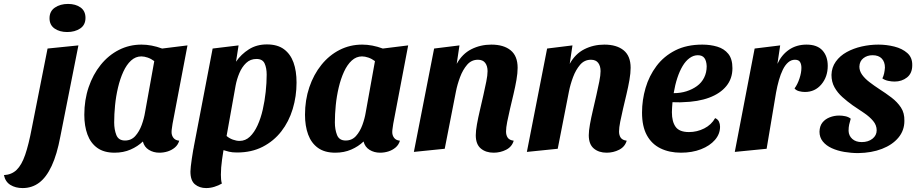

<svg xmlns="http://www.w3.org/2000/svg" viewBox="-129 -757 4667 977"><path d="M-14 200Q-50 200 -76 184Q-102 168 -109 134Q-70 132 -44.5 107.5Q-19 83 -1 31Q17 -21 33 -106L113 -510L270 -526L178 -62Q161 29 134 87Q107 145 70.5 172.5Q34 200 -14 200ZM213 -594Q174 -594 148.5 -612Q123 -630 123 -664Q123 -700 150.5 -718.5Q178 -737 217 -737Q256 -737 281 -719Q306 -701 306 -666Q306 -630 279 -612Q252 -594 213 -594Z M454 20Q400 20 366 -4.5Q332 -29 316 -72.5Q300 -116 300 -173Q300 -248 322 -313Q344 -378 383.5 -427Q423 -476 476 -503Q529 -530 591 -530Q642 -530 696 -510L825 -526L749 -127Q748 -118 746 -106Q744 -94 744 -85Q744 -68 753.5 -55.5Q763 -43 783 -41Q777 -20 761 -6.5Q745 7 724.5 13.5Q704 20 682 20Q652 20 628.5 5.5Q605 -9 598 -37Q572 -12 535.5 4Q499 20 454 20ZM507 -42Q539 -42 559.5 -65Q580 -88 592 -121Q604 -154 609 -185L656 -446Q640 -458 622.5 -464Q605 -470 590 -470Q561 -470 538 -449Q515 -428 498.5 -392Q482 -356 471.5 -311.5Q461 -267 456.5 -221Q452 -175 452 -134Q452 -98 463 -70Q474 -42 507 -42Z M1077 19Q1053 19 1036.5 15Q1020 11 994 3L857 -9L953 -510L1085 -526L1072 -443Q1098 -481 1137.5 -506Q1177 -531 1229 -531Q1283 -531 1316 -506.5Q1349 -482 1364.5 -439Q1380 -396 1380 -337Q1380 -267 1360.5 -202.5Q1341 -138 1302.5 -88.5Q1264 -39 1207.5 -10Q1151 19 1077 19ZM920 200Q886 200 863 181Q840 162 840 116Q840 106 842 89Q844 72 847 51Q850 30 854 7Q858 -16 863 -37L1014 -25Q1007 12 1001 54.5Q995 97 995 132Q995 144 996 155.5Q997 167 1000 177Q983 187 962 193.5Q941 200 920 200ZM1090 -40Q1120 -40 1142.5 -61.5Q1165 -83 1181.5 -119Q1198 -155 1208 -199Q1218 -243 1223 -289.5Q1228 -336 1228 -377Q1228 -411 1217.5 -434Q1207 -457 1176 -457Q1145 -457 1123.5 -436.5Q1102 -416 1089 -385Q1076 -354 1070 -322L1024 -65Q1038 -53 1056 -46.5Q1074 -40 1090 -40Z M1577 20Q1523 20 1489 -4.5Q1455 -29 1439 -72.5Q1423 -116 1423 -173Q1423 -248 1445 -313Q1467 -378 1506.5 -427Q1546 -476 1599 -503Q1652 -530 1714 -530Q1765 -530 1819 -510L1948 -526L1872 -127Q1871 -118 1869 -106Q1867 -94 1867 -85Q1867 -68 1876.5 -55.5Q1886 -43 1906 -41Q1900 -20 1884 -6.5Q1868 7 1847.5 13.5Q1827 20 1805 20Q1775 20 1751.5 5.5Q1728 -9 1721 -37Q1695 -12 1658.5 4Q1622 20 1577 20ZM1630 -42Q1662 -42 1682.5 -65Q1703 -88 1715 -121Q1727 -154 1732 -185L1779 -446Q1763 -458 1745.5 -464Q1728 -470 1713 -470Q1684 -470 1661 -449Q1638 -428 1621.5 -392Q1605 -356 1594.5 -311.5Q1584 -267 1579.5 -221Q1575 -175 1575 -134Q1575 -98 1586 -70Q1597 -42 1630 -42Z M2383 20Q2343 20 2317.5 -1.5Q2292 -23 2292 -69Q2292 -91 2298 -124.5Q2304 -158 2313 -196Q2322 -234 2330.5 -272Q2339 -310 2345.5 -342Q2352 -374 2352 -395Q2352 -421 2340 -437Q2328 -453 2303 -453Q2270 -453 2248 -427.5Q2226 -402 2212 -364.5Q2198 -327 2191 -291L2134 0L1977 16L2080 -510L2209 -526L2195 -432Q2223 -483 2269.5 -506.5Q2316 -530 2371 -530Q2434 -530 2469.5 -501Q2505 -472 2505 -412Q2505 -385 2499 -350.5Q2493 -316 2484 -278Q2475 -240 2466.5 -204Q2458 -168 2452 -137.5Q2446 -107 2446 -88Q2446 -69 2454.5 -56.5Q2463 -44 2485 -41Q2476 -10 2446.5 5Q2417 20 2383 20Z M2958 20Q2918 20 2892.5 -1.5Q2867 -23 2867 -69Q2867 -91 2873 -124.5Q2879 -158 2888 -196Q2897 -234 2905.5 -272Q2914 -310 2920.5 -342Q2927 -374 2927 -395Q2927 -421 2915 -437Q2903 -453 2878 -453Q2845 -453 2823 -427.5Q2801 -402 2787 -364.5Q2773 -327 2766 -291L2709 0L2552 16L2655 -510L2784 -526L2770 -432Q2798 -483 2844.5 -506.5Q2891 -530 2946 -530Q3009 -530 3044.5 -501Q3080 -472 3080 -412Q3080 -385 3074 -350.5Q3068 -316 3059 -278Q3050 -240 3041.5 -204Q3033 -168 3027 -137.5Q3021 -107 3021 -88Q3021 -69 3029.5 -56.5Q3038 -44 3060 -41Q3051 -10 3021.5 5Q2992 20 2958 20Z M3336 20Q3277 20 3232 -2Q3187 -24 3162.5 -69Q3138 -114 3138 -184Q3138 -248 3156 -309.5Q3174 -371 3211.5 -421Q3249 -471 3307 -500.5Q3365 -530 3445 -530Q3486 -530 3521 -519.5Q3556 -509 3577 -483Q3598 -457 3598 -410Q3598 -357 3567 -319Q3536 -281 3479.5 -260Q3423 -239 3345 -237Q3333 -236 3318.5 -236.5Q3304 -237 3293 -237Q3292 -224 3291 -210.5Q3290 -197 3290 -186Q3290 -138 3309 -111.5Q3328 -85 3377 -85Q3418 -85 3454.5 -103.5Q3491 -122 3510 -156Q3524 -150 3529.5 -138Q3535 -126 3535 -112Q3535 -75 3509 -45Q3483 -15 3438 2.5Q3393 20 3336 20ZM3299 -283Q3334 -283 3364 -292.5Q3394 -302 3417.5 -319Q3441 -336 3454 -362Q3467 -388 3467 -420Q3466 -447 3455.5 -461.5Q3445 -476 3422 -476Q3400 -476 3380 -461.5Q3360 -447 3344.5 -421Q3329 -395 3317.5 -360Q3306 -325 3299 -283Z M3610 16 3711 -510 3841 -526 3827 -432Q3848 -478 3886 -504Q3924 -530 3975 -530Q4029 -530 4056 -500.5Q4083 -471 4083 -422Q4083 -366 4050.5 -327.5Q4018 -289 3967 -289Q3952 -289 3937 -293Q3922 -297 3914 -307Q3929 -327 3939 -357Q3949 -387 3949 -412Q3949 -430 3942 -441.5Q3935 -453 3916 -453Q3897 -453 3881.5 -439.5Q3866 -426 3854.5 -402.5Q3843 -379 3834.5 -349Q3826 -319 3820 -286L3772 0Z M4238 22Q4202 22 4167 16Q4132 10 4103.5 -3Q4075 -16 4058 -37Q4041 -58 4041 -87Q4042 -116 4056 -133.5Q4070 -151 4093 -160Q4116 -169 4141 -169Q4157 -169 4173 -165.5Q4189 -162 4200 -153Q4195 -137 4192 -123Q4189 -109 4189 -91Q4190 -66 4208 -50Q4226 -34 4256 -34Q4289 -34 4310.5 -51Q4332 -68 4332 -94Q4332 -120 4314 -141.5Q4296 -163 4268 -182Q4240 -201 4210 -221Q4182 -241 4157.5 -263Q4133 -285 4117.5 -312.5Q4102 -340 4102 -376Q4103 -414 4124 -443.5Q4145 -473 4179.5 -492Q4214 -511 4256 -520.5Q4298 -530 4341 -530Q4382 -530 4422 -520Q4462 -510 4488 -487Q4514 -464 4513 -425Q4513 -384 4486.5 -363Q4460 -342 4423 -342Q4408 -342 4391 -345.5Q4374 -349 4361 -358Q4367 -370 4370 -384Q4373 -398 4374 -413Q4374 -442 4358 -459Q4342 -476 4311 -476Q4284 -476 4264.5 -461Q4245 -446 4244 -418Q4244 -396 4258 -376.5Q4272 -357 4295.5 -339Q4319 -321 4345 -304Q4378 -283 4407.5 -260.5Q4437 -238 4455.5 -210Q4474 -182 4473 -142Q4473 -93 4442.5 -56.5Q4412 -20 4359 0.5Q4306 21 4238 22Z"/></svg>

Font: Sansita Swashed Light SemiBold
Style: Regular
Weight: 600
Version: Version 1.003